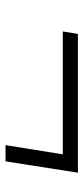

<svg xmlns="http://www.w3.org/2000/svg" viewBox="181 -638 308 711"><g transform="rotate(90 335.5 -283.0)"><path d="M518 -149 552 -361H97L106 -417H620L578 -149Z"/></g></svg>

Font: Nunito Sans 7pt SemiExpanded Light
Style: Italic
Weight: 300
Width: 6
Italic angle: -9°
Designer: Vernon Adams
Foundry: Vernon Adams
Version: Version 3.101;gftools[0.9.27]